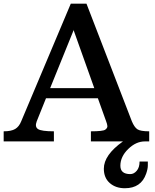

<svg xmlns="http://www.w3.org/2000/svg" viewBox="-20 -752 822 1021"><path d="M620.1 129.4Q620.1 173.8 672.9 173.8Q691.9 173.8 707 156.2Q722.2 138.7 722.2 106.9H766.1Q766.1 110.4 766.1 128.2Q766.1 146 757.3 171.4Q730.5 249 644 249Q595.2 249 563.7 221.4Q532.2 193.8 532.2 145Q532.2 72.3 633.8 0H463.4V-53.7Q527.8 -53.7 539.8 -62.5Q551.8 -71.3 551 -81.5Q550.3 -91.8 544.4 -106.9L500.5 -229.5H224.6L175.3 -106.9Q164.1 -77.6 182.1 -65.7Q200.2 -53.7 266.6 -53.7V0H-0.5V-53.7Q40 -53.7 60.8 -66.2Q81.5 -78.6 92.8 -106.9L356.4 -732.4H439.9L681.2 -106.9Q694.3 -75.7 710.4 -64.7Q726.6 -53.7 773.4 -53.7V0H750Q703.1 0 661.6 40.5Q620.1 81.1 620.1 129.4ZM481.4 -283.2 372.1 -589.8 372.6 -594.2 246.6 -283.2Z"/></svg>

Font: Arbutus Slab
Style: Regular
Weight: 400
Version: Version 1.002; ttfautohint (v0.92) -l 10 -r 16 -G 200 -x 7 -